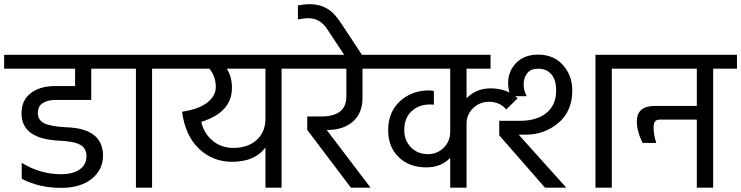

<svg xmlns="http://www.w3.org/2000/svg" viewBox="-42 -907 3582 928"><path d="M399 -424H225Q189 -424 165 -409Q141 -394 141 -361Q141 -327 171 -311.5Q201 -296 276 -292Q456 -287 456 -154Q455 -85 400.5 -42Q346 1 253 1Q146 1 63 -43V-120Q152 -65 253 -65Q310 -65 343 -88Q376 -111 376 -153Q376 -190 346 -207Q316 -224 246 -227Q62 -235 62 -359Q62 -423 107 -457Q152 -491 222 -491H321V-575H-22V-642H543V-575H399Z M499 -575V-642H809V-575H693V0H615V-575Z M1079 -125Q986 -125 919.5 -188.5Q853 -252 838 -367Q918 -379 959.5 -411Q1001 -443 1001 -486Q1001 -538 970 -575H765V-642H1434V-575H1319V0H1241V-194Q1190 -125 1079 -125ZM1086 -192Q1156 -192 1198.5 -230.5Q1241 -269 1241 -334V-575H1054Q1079 -537 1079 -482Q1079 -364 931 -318Q943 -263 985 -227.5Q1027 -192 1086 -192Z M1443 -279V-344H1510Q1632 -344 1632 -440V-575H1390V-642H1810V-575H1710V-433Q1710 -362 1666 -321.5Q1622 -281 1548 -279H1537L1749 0H1654Z M1398 -813V-881Q1434 -887 1452 -887Q1503 -887 1539 -865.5Q1575 -844 1605 -797L1712 -635H1626L1539 -767Q1505 -819 1448 -819Q1428 -819 1398 -813Z M2213 -575V-432Q2259 -480 2330 -480Q2380 -480 2420 -460Q2414 -482 2414 -506Q2414 -563 2453 -603Q2492 -643 2559 -643Q2634 -643 2679 -592.5Q2724 -542 2724 -470Q2724 -369 2656.5 -312.5Q2589 -256 2498 -256H2465L2695 0H2592L2371 -253V-323H2470Q2553 -323 2599.5 -361.5Q2646 -400 2646 -468Q2646 -522 2622.5 -548.5Q2599 -575 2559 -575Q2524 -575 2506.5 -553.5Q2489 -532 2489 -499Q2489 -468 2504 -442H2448Q2450 -440 2454 -437Q2458 -434 2460 -432L2405 -378Q2374 -415 2321 -415Q2277 -415 2245 -384.5Q2213 -354 2213 -308V0H2134V-144Q2090 -98 2018 -98Q1936 -98 1885 -147.5Q1834 -197 1834 -278Q1834 -365 1891 -417.5Q1948 -470 2032 -470Q2048 -470 2055 -467V-401Q2050 -402 2036 -402Q1982 -402 1947 -369Q1912 -336 1912 -279Q1912 -228 1944 -195Q1976 -162 2027 -162Q2071 -162 2102.5 -193Q2134 -224 2134 -270V-575H1766V-642H2329V-575ZM2836 -642H3031V-575H2915V0H2836Z M2986 -642H3520V-575H3405V0H3326V-329H3149Q3131 -329 3124 -320Q3117 -311 3117 -290Q3117 -255 3130 -216H3064Q3036 -272 3036 -320Q3036 -395 3123 -395H3326V-575H2986Z"/></svg>

Font: Hind Regular
Style: Regular
Weight: 400
Designer: Manushi Parikh, Satya Rajpurohit
Foundry: Indian Type Foundry
Version: Version 1.201;PS 1.0;hotconv 1.0.78;makeotf.lib2.5.61930; tt